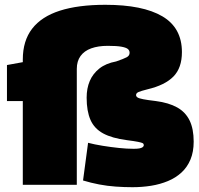

<svg xmlns="http://www.w3.org/2000/svg" viewBox="-20 -770 828 800"><path d="M75 0V-349H9V-499L75 -511V-522Q75 -600 114 -650.5Q153 -701 229.5 -725.5Q306 -750 419 -750Q575 -750 656.5 -702Q738 -654 738 -553Q738 -487 702.5 -451Q667 -415 595 -398Q567 -391 557 -386.5Q547 -382 547 -374Q547 -368 553 -364Q559 -360 577 -356.5Q595 -353 629 -349Q683 -342 718 -322.5Q753 -303 770 -268Q787 -233 787 -180Q787 -137 773.5 -105Q760 -73 736 -51Q712 -29 679.5 -15.5Q647 -2 609.5 4Q572 10 532 10Q498 10 462.5 7.5Q427 5 393 -1.5Q359 -8 326 -18L347 -175Q374 -168 408 -162.5Q442 -157 475.5 -153.5Q509 -150 537 -150Q551 -150 560 -151.5Q569 -153 574 -156.5Q579 -160 579 -165Q579 -171 574.5 -173.5Q570 -176 555 -179Q540 -182 509 -186Q447 -194 410 -214Q373 -234 357 -270.5Q341 -307 341 -363Q341 -402 354 -432.5Q367 -463 394 -484.5Q421 -506 464 -514Q496 -525 508 -531.5Q520 -538 520 -550Q520 -560 512.5 -566Q505 -572 485.5 -575.5Q466 -579 429 -579Q389 -579 360 -568.5Q331 -558 315.5 -536.5Q300 -515 300 -483V0Z"/></svg>

Font: Georama ExtraCondensed Thin Black
Style: Regular
Weight: 900
Version: Version 1.001